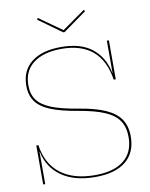

<svg xmlns="http://www.w3.org/2000/svg" viewBox="-102 -1023 863 1106"><g transform="rotate(-10 330.0 -470.0)"><path d="M606 -185Q606 -91 544 -40.5Q482 10 366 10Q243 10 168 -43Q93 -96 74 -190H73V0H61V-228H73Q89 -117 164 -59Q239 -1 366 -1Q476 -1 534.5 -48Q593 -95 593 -184Q593 -241 568 -279Q543 -317 486.5 -341.5Q430 -366 335 -382Q234 -399 175.5 -423Q117 -447 90.5 -484Q64 -521 64 -576Q64 -665 126 -713.5Q188 -762 299 -762Q415 -762 481 -709Q547 -656 565 -563H566V-752H578V-524H566Q531 -751 300 -751Q195 -751 135.5 -706Q76 -661 76 -577Q76 -525 100.5 -491Q125 -457 181.5 -434Q238 -411 337 -395Q435 -379 493.5 -352.5Q552 -326 579 -285.5Q606 -245 606 -185ZM327 -843 191 -941 197 -950 331 -855 466 -950 472 -941 335 -843Z"/></g></svg>

Font: Hepta Slab Thin
Style: Regular
Weight: 250
Designer: Michael LaGattuta
Foundry: Michael LaGattuta
Version: Version 1.100; ttfautohint (v1.8) -l 8 -r 50 -G 200 -x 14 -D